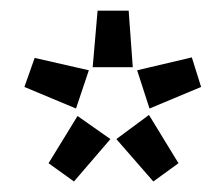

<svg xmlns="http://www.w3.org/2000/svg" viewBox="-20 -657 402 365"><path d="M362.3 -491.7 264.2 -450.7 240.7 -523.4 344.7 -547.9ZM232.4 -529.3H156.2L165.5 -636.7H224.6ZM319.3 -346.7 271.5 -312 201.2 -392.6 263.2 -438.5ZM148.9 -523.4 124.5 -450.7 26.4 -491.7 45.9 -546.9ZM189.9 -392.6 120.6 -312 72.3 -346.7 127.4 -436.5Z"/></svg>

Font: Keraleeyam
Style: Regular
Weight: 400
Designer: Hussain K. H.
Foundry: Swathanthra Malayalam Computing(SMC) http://smc.org.in
Version: Version 3.0.0+20221109